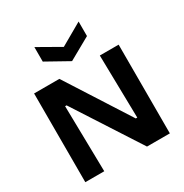

<svg xmlns="http://www.w3.org/2000/svg" viewBox="-205 -1078 1185 1237"><g transform="rotate(-30 387.5 -459.0)"><path d="M73 0V-660H261L560 -193H571L562 -660H702V0H532L216 -489H205L214 0ZM224 -918 389 -824 553 -918V-810L389 -718L224 -810Z"/></g></svg>

Font: Bricolage Grotesque
Style: Bold
Weight: 700
Designer: Mathieu Triay
Foundry: Atelier Triay
Version: Version 1.001;gftools[0.9.33.dev8+g029e19f]